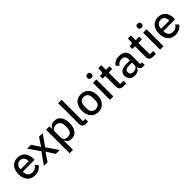

<svg xmlns="http://www.w3.org/2000/svg" viewBox="367 -2462 4355 4355"><g transform="rotate(-45 2545.0 -284.5)"><path d="M46 -273Q46 -359 76 -423Q106 -487 162 -522Q218 -557 294 -557Q371 -557 425 -522Q479 -487 507 -425.5Q535 -364 535 -286V-246H159V-227Q159 -159 197.5 -118Q236 -77 306 -77Q401 -77 452 -162L516 -100Q486 -48 428.5 -17.5Q371 13 296 13Q220 13 163.5 -22Q107 -57 76.5 -122Q46 -187 46 -273ZM159 -318H420V-328Q420 -394 386 -433Q352 -472 295 -472Q235 -472 197 -431Q159 -390 159 -325Z M706 0H589L782 -276L595 -545H720L846 -352H850L977 -545H1095L907 -277L1097 0H972L843 -201H840Z M1203 210V-545H1312V-456H1316Q1334 -505 1374.5 -531.5Q1415 -558 1471 -558Q1573 -558 1630.5 -482.5Q1688 -407 1688 -273Q1688 -138 1631 -62.5Q1574 13 1471 13Q1416 13 1376 -14Q1336 -41 1316 -89H1312V210ZM1573 -227V-319Q1573 -385 1536 -425Q1499 -465 1438 -465Q1384 -465 1348 -438Q1312 -411 1312 -368V-181Q1312 -134 1347.5 -106.5Q1383 -79 1438 -79Q1499 -79 1536 -119.5Q1573 -160 1573 -227Z M1935 0Q1881 0 1852 -29.5Q1823 -59 1823 -110V-777H1932V-89H2007V0Z M2081 -273Q2081 -359 2111.5 -423.5Q2142 -488 2198.5 -523Q2255 -558 2330 -558Q2405 -558 2461.5 -523Q2518 -488 2549 -423.5Q2580 -359 2580 -273Q2580 -186 2549 -121.5Q2518 -57 2461.5 -22Q2405 13 2330 13Q2255 13 2198.5 -22Q2142 -57 2111.5 -121.5Q2081 -186 2081 -273ZM2465 -227V-318Q2465 -390 2428.5 -428.5Q2392 -467 2330 -467Q2268 -467 2232 -428.5Q2196 -390 2196 -318V-227Q2196 -155 2232 -116.5Q2268 -78 2330 -78Q2392 -78 2428.5 -116.5Q2465 -155 2465 -227Z M2698 -705V-722Q2698 -749 2714 -764Q2730 -779 2763 -779Q2796 -779 2812 -764Q2828 -749 2828 -722V-705Q2828 -679 2812 -664Q2796 -649 2763 -649Q2730 -649 2714 -664Q2698 -679 2698 -705ZM2817 0H2708V-545H2817Z M3130 0Q3074 0 3044.5 -30.5Q3015 -61 3015 -115V-456H2929V-545H2976Q3003 -545 3014 -557Q3025 -569 3025 -597V-695H3124V-545H3238V-456H3124V-89H3230V0Z M3324 -150Q3324 -230 3382.5 -271.5Q3441 -313 3556 -313H3657V-360Q3657 -413 3628.5 -441Q3600 -469 3542 -469Q3457 -469 3410 -393L3345 -452Q3373 -501 3423.5 -529.5Q3474 -558 3548 -558Q3653 -558 3709.5 -508Q3766 -458 3766 -368V-89H3824V0H3764Q3721 0 3696.5 -24.5Q3672 -49 3666 -91H3661Q3645 -41 3603 -14Q3561 13 3501 13Q3417 13 3370.5 -31Q3324 -75 3324 -150ZM3657 -161V-243H3558Q3497 -243 3466.5 -223.5Q3436 -204 3436 -167V-147Q3436 -109 3461 -89.5Q3486 -70 3532 -70Q3586 -70 3621.5 -95Q3657 -120 3657 -161Z M4082 0Q4026 0 3996.5 -30.5Q3967 -61 3967 -115V-456H3881V-545H3928Q3955 -545 3966 -557Q3977 -569 3977 -597V-695H4076V-545H4190V-456H4076V-89H4182V0Z M4306 -705V-722Q4306 -749 4322 -764Q4338 -779 4371 -779Q4404 -779 4420 -764Q4436 -749 4436 -722V-705Q4436 -679 4420 -664Q4404 -649 4371 -649Q4338 -649 4322 -664Q4306 -679 4306 -705ZM4425 0H4316V-545H4425Z M4555 -273Q4555 -359 4585 -423Q4615 -487 4671 -522Q4727 -557 4803 -557Q4880 -557 4934 -522Q4988 -487 5016 -425.5Q5044 -364 5044 -286V-246H4668V-227Q4668 -159 4706.5 -118Q4745 -77 4815 -77Q4910 -77 4961 -162L5025 -100Q4995 -48 4937.5 -17.5Q4880 13 4805 13Q4729 13 4672.5 -22Q4616 -57 4585.5 -122Q4555 -187 4555 -273ZM4668 -318H4929V-328Q4929 -394 4895 -433Q4861 -472 4804 -472Q4744 -472 4706 -431Q4668 -390 4668 -325Z"/></g></svg>

Font: IBM Plex Sans JP Medium
Style: Regular
Weight: 500
Designer: Mike Abbink; Paul van der Laan; Pieter van Rosmalen; Wujin Sim; Yejin Wi; Jinhee Kim; Boomi Park; Yona Kim; Kichan Ma
Foundry: Sandoll Inc.
Version: Version 1.001